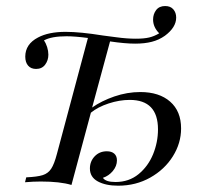

<svg xmlns="http://www.w3.org/2000/svg" viewBox="-20 -598 662 630"><path d="M574.2 -176.6Q574.2 -128.2 547.2 -85.1Q520.2 -41.9 473 -15.3Q425.8 11.3 367.7 11.3Q326.6 11.3 300.8 -2.8Q275 -16.9 275 -45.2Q275 -68.5 290.7 -85.1Q306.5 -101.6 330.6 -101.6Q346 -101.6 354.8 -94Q363.7 -86.3 363.7 -71.8Q363.7 -53.2 350.4 -37.1Q337.1 -21 317.7 -14.5Q326.6 -0.8 358.9 -0.8Q403.2 -0.8 434.7 -26.6Q466.1 -52.4 482.3 -91.9Q498.4 -131.5 498.4 -173.4Q498.4 -270.2 405.6 -270.2Q371.8 -270.2 336.3 -258.5Q300.8 -246.8 278.2 -228.2L214.5 8.9Q177.4 -2.4 113.7 -2.4Q88.7 -2.4 62.1 0L66.1 -16.1Q102.4 -17.7 120.2 -23.4Q137.9 -29 148 -44.4Q158.1 -59.7 166.9 -93.5L268.5 -473.4Q225.8 -479 198.4 -479Q148.4 -479 124.2 -465.3Q130.6 -456.5 134.7 -443.5Q138.7 -430.6 138.7 -418.5Q138.7 -400 128.2 -385.9Q117.7 -371.8 98.4 -371.8Q81.5 -371.8 72.2 -382.7Q62.9 -393.5 62.9 -412.1Q62.9 -453.2 104.8 -475Q139.5 -493.5 195.2 -493.5Q243.5 -493.5 317.7 -481.5Q326.6 -480.6 361.3 -475.8Q396 -471 425.8 -471Q452.4 -471 469.4 -475Q486.3 -479 502.4 -488.7Q482.3 -508.9 482.3 -533.9Q482.3 -551.6 492.3 -564.9Q502.4 -578.2 521.8 -578.2Q539.5 -578.2 548.8 -567.3Q558.1 -556.5 558.1 -540.3Q558.1 -508.1 521 -480.6Q501.6 -466.9 478.2 -460.9Q454.8 -454.8 423.4 -454.8Q390.3 -454.8 341.1 -462.1L282.3 -245.2Q312.9 -266.9 355.2 -281.5Q397.6 -296 440.3 -296Q502.4 -296 538.3 -264.5Q574.2 -233.1 574.2 -176.6Z"/></svg>

Font: Playfair Display SC
Style: Italic
Weight: 400
Italic angle: -14°
Designer: Claus Eggers Sørensen
Foundry: Claus Eggers Sørensen
Version: Version 1.202; ttfautohint (v1.6)